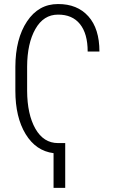

<svg xmlns="http://www.w3.org/2000/svg" viewBox="-20 -741 554 940"><path d="M299.3 178.7H242.2V8.8Q155.8 -2 105.5 -84.5Q55.2 -167 55.2 -296.9V-413.6Q55.7 -551.3 112.3 -636.2Q168.9 -721.2 263.7 -721.2Q358.4 -721.7 412.6 -661.1Q466.8 -600.6 466.8 -488.8H409.2Q409.2 -576.2 371.6 -623Q334 -669.9 263.7 -669.4Q193.4 -669.4 153.3 -599.1Q113.3 -528.8 112.8 -414.6V-296.9Q113.3 -181.2 153.3 -110.8Q193.4 -40.5 264.2 -40.5H299.3Z"/></svg>

Font: RobotoCondensed-Light
Style: Light
Weight: 300
Designer: Google
Version: Version 1.200311; 2013